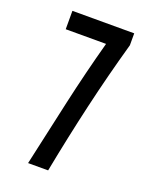

<svg xmlns="http://www.w3.org/2000/svg" viewBox="-122 -690 593 756"><g transform="rotate(20 175.0 -311.5)"><path d="M90 0Q121 -141 151 -275.5Q181 -410 218 -546H49V-623H308V-573Q268 -431 235.5 -290.5Q203 -150 174 0Z"/></g></svg>

Font: Inconsolata ExtraCondensed SemiBold
Style: Regular
Weight: 600
Width: 2
Monospace: yes
Designer: Raph Levien, Cyreal, Brenton Simpson
Foundry: Raph Levien, Cyreal, Google
Version: Version 3.001; ttfautohint (v1.8.2.53-6de2)